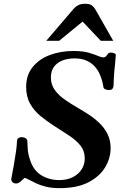

<svg xmlns="http://www.w3.org/2000/svg" viewBox="-20 -976 665 1011"><path d="M39.6 -35.2Q46.4 -70.3 53 -107.9Q59.6 -145.5 64.2 -178Q68.8 -210.4 69.3 -230Q69.8 -245.1 78.1 -249.5Q86.4 -253.9 94.2 -253.9Q106.4 -253.9 115.2 -248Q124 -242.2 124 -233.4Q125 -224.1 125.7 -196.3Q126.5 -168.5 138.7 -132.3Q157.2 -77.1 198.5 -52.5Q239.7 -27.8 291.5 -27.8Q334 -27.8 364 -43.5Q394 -59.1 410.2 -84.7Q426.3 -110.4 426.3 -141.1Q426.3 -181.2 403.3 -209.7Q380.4 -238.3 343.8 -262.2Q307.1 -286.1 266.6 -312Q228 -336.9 193.8 -364.7Q159.7 -392.6 138.7 -429.7Q117.7 -466.8 117.7 -518.1Q117.7 -580.1 151.4 -622.3Q185.1 -664.6 241.7 -686Q298.3 -707.5 366.7 -707.5Q417.5 -707.5 449 -698Q480.5 -688.5 507.3 -677.2Q512.7 -675.3 516.1 -674.6Q519.5 -673.8 522.9 -673.8Q534.7 -674.3 539.3 -680.7Q543.9 -687 548.8 -693.1Q553.7 -699.2 564.9 -699.2Q572.3 -699.2 581.5 -695.6Q590.8 -691.9 589.8 -684.6Q587.9 -656.7 585.9 -638.9Q584 -621.1 582.5 -606.4Q581.1 -591.8 580.1 -574.7Q579.1 -557.6 578.1 -530.8Q577.6 -514.2 571.8 -508.1Q565.9 -502 554.2 -502Q543.9 -502 535.4 -505.4Q526.9 -508.8 524.9 -515.6Q522.9 -529.3 518.1 -548.6Q513.2 -567.9 503.7 -588.6Q494.1 -609.4 477.5 -627.4Q460.9 -645.5 435.1 -657Q409.2 -668.5 372.1 -668.5Q337.4 -668.5 309.3 -657.7Q281.2 -647 264.6 -624.8Q248 -602.5 248 -567.4Q248 -530.3 268.8 -501.7Q289.6 -473.1 322.3 -450.7Q355 -428.2 390.1 -407.7Q417.5 -392.1 447.5 -372.6Q477.5 -353 503.7 -327.9Q529.8 -302.7 546.1 -270.3Q562.5 -237.8 562.5 -195.8Q562.5 -143.6 533.7 -95.2Q504.9 -46.9 445.6 -16.1Q386.2 14.6 294.9 14.6Q254.4 14.6 224.9 7.8Q195.3 1 169.9 -11Q144.5 -22.9 115.2 -38.1Q110.8 -40.5 107.4 -37.6Q104 -34.7 99.1 -29.8Q85.4 -16.6 78.4 -13.2Q71.3 -9.8 65.9 -9.8Q50.8 -9.8 44.4 -18.3Q38.1 -26.9 39.6 -35.2ZM223.6 -761.2 369.1 -931.2Q378.9 -941.9 392.6 -949Q406.2 -956.1 429.2 -956.1Q452.1 -956.1 463.9 -947.3Q475.6 -938.5 481.9 -926.8L576.2 -761.2H510.7L415 -862.3L291.5 -761.2Z"/></svg>

Font: Gelasio SemiBold
Style: Italic
Weight: 600
Italic angle: -8.5°
Designer: Eben Sorkin
Foundry: Eben Sorkin
Version: Version 1.008